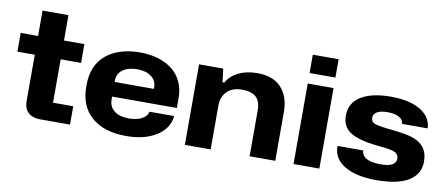

<svg xmlns="http://www.w3.org/2000/svg" viewBox="-66 -989 2931 1259"><g transform="rotate(10 1399.5 -359.0)"><path d="M242.2 0Q191.4 0 162.6 -26.4Q133.8 -52.7 133.8 -103V-411.1H18.1V-536.1H133.8V-705.1H306.2V-536.1H441.9V-411.1H306.2V-122.1H440.9V0Z M814.5 9.8Q669.4 9.8 585.9 -61.5Q502.4 -132.8 502.4 -266.1V-272Q502.4 -406.2 586.4 -476.1Q670.4 -545.9 814.5 -545.9Q877.4 -545.9 931.4 -529.8Q985.4 -513.7 1025.6 -482.9Q1065.9 -452.1 1088.9 -404.3Q1111.8 -356.4 1111.8 -296.9V-229H680.7V-210.9Q680.7 -162.1 715.6 -134.5Q750.5 -106.9 814.5 -106.9Q865.7 -106.9 899.9 -125.5Q934.1 -144 939.5 -173.8H1103.5Q1096.2 -91.3 1017.6 -40.8Q939 9.8 814.5 9.8ZM680.7 -335V-326.2H941.9V-335Q941.9 -381.3 906.5 -407.7Q871.1 -434.1 812.5 -434.1Q753.9 -434.1 717.3 -408Q680.7 -381.8 680.7 -335Z M1205.6 0V-536.1H1366.7L1377.4 -446.8H1389.6Q1413.1 -492.2 1467 -519Q1521 -545.9 1592.8 -545.9Q1698.2 -545.9 1752.9 -486.3Q1807.6 -426.8 1807.6 -324.2V0H1636.7V-304.2Q1636.7 -367.7 1605 -394.8Q1573.2 -421.9 1514.6 -421.9Q1449.2 -421.9 1413.3 -386.5Q1377.4 -351.1 1377.4 -291V0Z M1929.2 -606V-728H2101.1V-606ZM1929.2 0V-536.1H2101.1V0Z M2480 9.8Q2346.2 9.8 2268.8 -36.6Q2191.4 -83 2192.9 -167H2363.3Q2368.2 -97.2 2492.2 -97.2Q2593.3 -97.2 2593.3 -151.9Q2593.3 -166 2587.6 -175.8Q2582 -185.5 2570.8 -191.7Q2559.6 -197.8 2544.7 -201.4Q2529.8 -205.1 2508.8 -207.8Q2487.8 -210.4 2464.8 -212.9Q2451.2 -213.9 2443.8 -214.8Q2323.7 -227.5 2267.8 -263.2Q2211.9 -298.8 2211.9 -372.1Q2211.9 -459 2284.7 -502.4Q2357.4 -545.9 2482.9 -545.9Q2562.5 -545.9 2622.6 -527.3Q2682.6 -508.8 2717.5 -471.7Q2752.4 -434.6 2754.9 -382.8H2584Q2584 -409.7 2555.4 -425.8Q2526.9 -441.9 2479 -441.9Q2432.6 -441.9 2408.4 -428Q2384.3 -414.1 2384.3 -389.2Q2384.3 -360.8 2411.9 -350.8Q2439.5 -340.8 2523.9 -333Q2619.6 -322.3 2659.2 -309.6Q2742.7 -283.2 2762.2 -215.8Q2769 -192.4 2769 -164.1Q2769 -80.6 2696.8 -35.4Q2624.5 9.8 2480 9.8Z"/></g></svg>

Font: Hubot Sans Expanded
Style: Bold
Weight: 700
Width: 7
Designer: Deni Anggara
Foundry: GitHub
Version: Version 1.001;gftools[0.9.31]